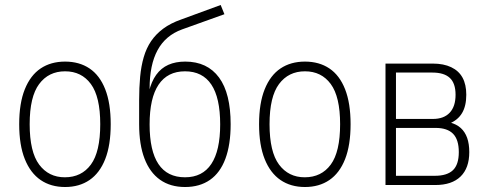

<svg xmlns="http://www.w3.org/2000/svg" viewBox="-20 -742 1957 770"><path d="M241 8Q184 8 143 -20Q102 -48 79.5 -104Q57 -160 57 -244Q57 -328 79.5 -384Q102 -440 143 -467.5Q184 -495 241 -495Q298 -495 339 -467.5Q380 -440 402 -384Q424 -328 424 -244Q424 -160 402 -104Q380 -48 339 -20Q298 8 241 8ZM240 -31Q307 -31 344.5 -82Q382 -133 382 -244Q382 -354 344.5 -405Q307 -456 241 -456Q175 -456 137 -405Q99 -354 99 -244Q99 -133 137 -82Q175 -31 240 -31Z M722 8Q663 8 622 -21Q581 -50 559.5 -106Q538 -162 538 -244V-340Q538 -391 542 -434Q546 -477 556.5 -513Q567 -549 586 -577Q605 -605 634.5 -627Q664 -649 707 -664L865 -722L880 -685L710 -624Q644 -600 612 -541Q580 -482 580 -387V-373H577Q587 -415 606.5 -442Q626 -469 655 -482Q684 -495 723 -495Q767 -495 801 -479Q835 -463 858.5 -431Q882 -399 893.5 -352Q905 -305 905 -244Q905 -162 884 -105.5Q863 -49 822 -20.5Q781 8 722 8ZM722 -31Q792 -31 827.5 -84.5Q863 -138 863 -243Q863 -350 827.5 -403Q792 -456 722 -456Q652 -456 616 -402.5Q580 -349 580 -243Q580 -137 615.5 -84Q651 -31 722 -31Z M1203 8Q1146 8 1105 -20Q1064 -48 1041.5 -104Q1019 -160 1019 -244Q1019 -328 1041.5 -384Q1064 -440 1105 -467.5Q1146 -495 1203 -495Q1260 -495 1301 -467.5Q1342 -440 1364 -384Q1386 -328 1386 -244Q1386 -160 1364 -104Q1342 -48 1301 -20Q1260 8 1203 8ZM1202 -31Q1269 -31 1306.5 -82Q1344 -133 1344 -244Q1344 -354 1306.5 -405Q1269 -456 1203 -456Q1137 -456 1099 -405Q1061 -354 1061 -244Q1061 -133 1099 -82Q1137 -31 1202 -31Z M1526 0V-487H1716Q1759 -487 1789.5 -472.5Q1820 -458 1835 -430.5Q1850 -403 1850 -362Q1850 -317 1833 -288.5Q1816 -260 1781 -246L1784 -251Q1811 -244 1828 -228.5Q1845 -213 1853.5 -189Q1862 -165 1862 -132Q1862 -68 1827 -34Q1792 0 1726 0ZM1568 -37H1724Q1773 -37 1796.5 -59.5Q1820 -82 1820 -132Q1820 -182 1797 -205.5Q1774 -229 1727 -229H1568ZM1568 -265H1716Q1760 -265 1783.5 -290Q1807 -315 1807 -362Q1807 -408 1784 -429.5Q1761 -451 1714 -451H1568Z"/></svg>

Font: Nunito Sans 10pt Condensed ExtraLight
Style: Regular
Weight: 250
Width: 3
Designer: Vernon Adams
Foundry: Vernon Adams
Version: Version 3.101;gftools[0.9.27]